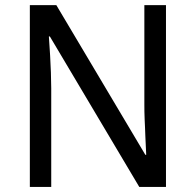

<svg xmlns="http://www.w3.org/2000/svg" viewBox="-20 -734 769 754"><path d="M631.8 0H526.9L175.8 -590.8H171.9Q174.8 -553.2 176.8 -516.1Q178.7 -484.4 179.9 -449.7Q181.2 -415 181.2 -387.2V0H97.2V-713.9H201.2L550.8 -126H554.2Q552.7 -163.1 550.8 -199.2Q550.3 -214.8 549.6 -231.2Q548.8 -247.6 548.1 -263.9Q547.4 -280.3 547.1 -295.4Q546.9 -310.5 546.9 -323.2V-713.9H631.8Z"/></svg>

Font: Genotype
Style: Regular
Weight: 400
Foundry: Ascender Corporation
Version: Version 1.00